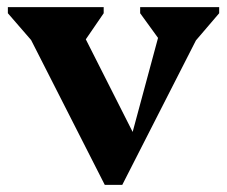

<svg xmlns="http://www.w3.org/2000/svg" viewBox="-20 -512 635 537"><path d="M273 5 67 -400 2 -475V-492H270V-475L220 -402L351 -143L422 -406L372 -475V-492H593V-475L528 -399L322 5Z"/></svg>

Font: Platypi SemiBold
Style: Regular
Weight: 600
Designer: David Sargent
Foundry: Bolt Cutter Type
Version: Version 1.200; ttfautohint (v1.8.4.7-5d5b)